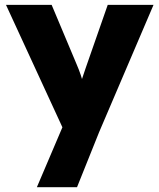

<svg xmlns="http://www.w3.org/2000/svg" viewBox="-20 -552 666 802"><path d="M134 230 258 -61 259.7 21 5 -531.7H195.7L299.7 -284.3Q309.3 -262.3 317.3 -238.8Q325.3 -215.3 329.7 -194L307.7 -180Q313 -194.3 320.8 -217Q328.7 -239.7 337.7 -267.3L430 -531.7H621.3L394 0L301.7 230Z"/></svg>

Font: Lexend Medium
Style: Regular
Weight: 500
Designer: Bonnie Shaver-Troup, Thomas Jockin
Foundry: Lexend
Version: Version 1.005